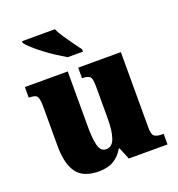

<svg xmlns="http://www.w3.org/2000/svg" viewBox="-139 -879 927 1002"><g transform="rotate(-20 324.5 -378.0)"><path d="M241 10Q155 10 118.5 -39.5Q82 -89 82 -189V-405Q82 -447 74 -462Q66 -477 30 -477H27V-536H265V-230Q265 -162 275 -124Q285 -86 316 -86Q349 -86 363 -125.5Q377 -165 377 -233V-417Q377 -459 364 -468Q351 -477 327 -477H323V-536H560V-120Q560 -77 574 -68Q588 -59 612 -59H624V0H409L382 -66H377Q357 -30 324 -10Q291 10 241 10ZM290 -606Q266 -620 236 -639.5Q206 -659 177 -681Q148 -703 126 -723Q104 -743 95 -756V-766H277Q287 -744 305 -717Q323 -690 342 -664Q361 -638 375 -619V-606Z"/></g></svg>

Font: Noto Serif Thai SemiCondensed Black
Style: Regular
Weight: 900
Width: 4
Designer: Monotype Design Team
Foundry: Monotype Imaging Inc.
Version: Version 2.002; ttfautohint (v1.8.4.7-5d5b)